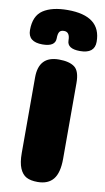

<svg xmlns="http://www.w3.org/2000/svg" viewBox="-106 -1010 581 1058"><g transform="rotate(10 184.5 -481.0)"><path d="M301 -150Q301 -72 272 -36Q243 0 184 0Q145 0 121.5 -12.5Q98 -25 84.5 -56.5Q71 -88 71 -142V-565Q71 -685 184 -685Q242 -685 271.5 -663Q301 -641 301 -574ZM184 -845Q217 -845 217 -798Q217 -751 289 -751Q371 -751 371 -817Q371 -962 184 -962Q97 -962 47.5 -929.5Q-2 -897 -2 -817Q-2 -751 79 -751Q151 -751 151 -798Q151 -822 158 -833.5Q165 -845 184 -845Z"/></g></svg>

Font: Coiny
Style: Regular
Weight: 400
Version: Version 001.001